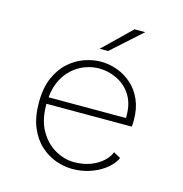

<svg xmlns="http://www.w3.org/2000/svg" viewBox="-105 -796 861 904"><g transform="rotate(15 325.0 -344.5)"><path d="M325.5 11Q287 11 246.5 -3.2Q206 -17.5 171.5 -48.5Q137 -79.5 115.8 -129.5Q94.5 -179.5 94.5 -251Q94.5 -322.5 116.5 -372.5Q138.5 -422.5 173.5 -453.2Q208.5 -484 249.2 -498Q290 -512 327.5 -512Q369 -512 408.5 -497.5Q448 -483 479.5 -454.8Q511 -426.5 529.5 -384.2Q548 -342 548 -286.5Q548 -280 547.8 -270.2Q547.5 -260.5 546.5 -254H119V-286H509.5Q509.5 -290.5 509.5 -292.2Q509.5 -294 509.5 -298.5Q509.5 -358.5 483 -398.8Q456.5 -439 414.5 -459Q372.5 -479 326.5 -479Q294.5 -479 260.2 -466.5Q226 -454 196.5 -427Q167 -400 148.8 -356.5Q130.5 -313 130.5 -251Q130.5 -173.5 160.2 -122.8Q190 -72 235 -47Q280 -22 325.5 -22Q372 -22 407.5 -36Q443 -50 466 -71.5Q489 -93 497 -116L531.5 -97Q524 -79 506.2 -60Q488.5 -41 461.8 -25Q435 -9 400.8 1Q366.5 11 325.5 11ZM346.5 -569H305.5L440.5 -700H492.5Z"/></g></svg>

Font: Trispace Thin
Style: Regular
Weight: 100
Designer: Tyler Finck
Foundry: Etcetera Type Company
Version: Version 1.210